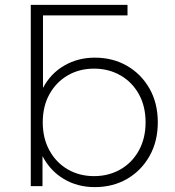

<svg xmlns="http://www.w3.org/2000/svg" viewBox="-20 -762 715 786"><path d="M368 4Q297 4 241 -29.5Q185 -63 154 -123V0H106V-742H502V-699H156V-402Q187 -461 243 -493.5Q299 -526 368 -526Q442 -526 500 -492.5Q558 -459 592 -399.5Q626 -340 626 -261Q626 -183 592 -123Q558 -63 500 -29.5Q442 4 368 4ZM365 -41Q425 -41 473 -68.5Q521 -96 548.5 -146Q576 -196 576 -261Q576 -327 548.5 -376.5Q521 -426 473 -453.5Q425 -481 365 -481Q305 -481 257.5 -453.5Q210 -426 182.5 -376.5Q155 -327 155 -261Q155 -196 182.5 -146Q210 -96 257.5 -68.5Q305 -41 365 -41Z"/></svg>

Font: Montserrat Light
Style: Regular
Weight: 300
Designer: Julieta Ulanovsky
Foundry: Julieta Ulanovsky
Version: Version 9.000; ttfautohint (v1.8.4.7-5d5b)